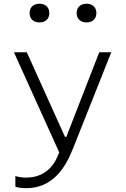

<svg xmlns="http://www.w3.org/2000/svg" viewBox="-20 -774 660 1006"><path d="M187 -656.5C217 -656.5 238.5 -674.5 238.5 -705.5C238.5 -736.5 217 -754.5 187 -754.5C156.5 -754.5 135 -736.5 135 -705.5C135 -674.5 156.5 -656.5 187 -656.5ZM433.5 -656.5C463.5 -656.5 485 -674.5 485 -705.5C485 -736.5 463.5 -754.5 433.5 -754.5C403 -754.5 381.5 -736.5 381.5 -705.5C381.5 -674.5 403 -656.5 433.5 -656.5ZM53 -500 290.5 25 279.5 50C258.5 98 211.5 156.5 117 156.5C95.5 156.5 77.5 153.5 60.5 148.5V204.5C76.5 209 93.5 212 117 212C250.5 212 319 113.5 360.5 9L563 -500H500L327.5 -57H320.5L120.5 -500Z"/></svg>

Font: Monaspace Neon ExtraLight
Style: Regular
Weight: 200
Designer: Riley Cran & the Lettermatic Team
Foundry: Lettermatic
Version: Version 1.200 (Monaspace Neon)